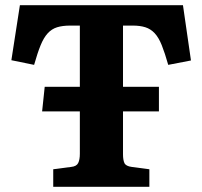

<svg xmlns="http://www.w3.org/2000/svg" viewBox="-20 -723 783 743"><path d="M186 0V-68L255 -77Q276 -79 282.5 -92Q289 -105 289 -128V-292H143L153 -387H289V-624H252Q222 -624 201 -617.5Q180 -611 164.5 -594Q149 -577 137 -547.5Q125 -518 112 -472L24 -490L57 -703H688L719 -489L631 -472Q618 -518 606 -548Q594 -578 578.5 -594.5Q563 -611 542.5 -617.5Q522 -624 494 -624H456V-387H595V-292H456V-126Q456 -104 461.5 -92Q467 -80 490 -77L558 -68V0Z"/></svg>

Font: Literata 18pt
Style: Bold
Weight: 700
Designer: Latin by Veronika Burian and Jose Scaglione. Greek by Irene Vlachou. Cyrillic by Vera Evstafieva.
Foundry: TypeTogether
Version: Version 3.103;gftools[0.9.29]